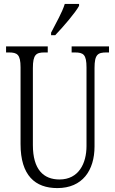

<svg xmlns="http://www.w3.org/2000/svg" viewBox="-20 -951 589 981"><path d="M241 -784V-771H262C305 -816 365 -886 384 -921V-931H311C297 -886 269 -839 241 -784ZM273 10C401 10 463 -80 463 -203V-604C463 -673 480 -683 524 -683H537V-714H346V-683H362C406 -683 422 -673 422 -606V-205C422 -116 382 -34 284 -34C203 -34 148 -84 148 -210V-603C148 -673 165 -683 208 -683H224V-714H11V-683H25C68 -683 85 -673 85 -607V-215C85 -54 160 10 273 10Z"/></svg>

Font: Noto Serif Armenian ExtraCondensed Light
Style: Regular
Weight: 300
Width: 2
Designer: Monotype Design Team
Foundry: Monotype Imaging Inc.
Version: Version 2.008